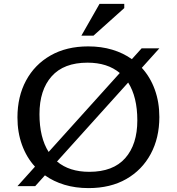

<svg xmlns="http://www.w3.org/2000/svg" viewBox="-20 -955 907 985"><path d="M432.5 -717Q499.5 -717 556 -700Q612.5 -683 656.5 -651.5L706.5 -707H797.5L707.5 -607Q751 -559.5 774.2 -495.2Q797.5 -431 797.5 -354.5Q797.5 -247.5 753.2 -165.2Q709 -83 627.8 -36.5Q546.5 10 434.5 10Q367.5 10 311 -7Q254.5 -24 210.5 -55.5L160.5 0H69.5L159.5 -100Q116 -147.5 92.8 -211.8Q69.5 -276 69.5 -352.5Q69.5 -460 113.8 -542Q158 -624 239.5 -670.5Q321 -717 432.5 -717ZM182.5 -369.5Q182.5 -249.5 229.5 -175.5L594.5 -580.5Q531.5 -633.5 429 -633.5Q307 -633.5 244.8 -563.2Q182.5 -493 182.5 -369.5ZM438 -73.5Q560.5 -73.5 622.5 -143.8Q684.5 -214 684.5 -337.5Q684.5 -457.5 637.5 -531.5L272.5 -126.5Q335.5 -73.5 438 -73.5ZM397.5 -772 490.5 -935H617.5V-913.5L459.5 -772Z"/></svg>

Font: Newsreader Caption
Style: Regular
Weight: 400
Designer: Hugues Gentile
Foundry: Production Type
Version: Version 1.001